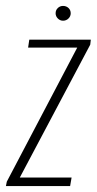

<svg xmlns="http://www.w3.org/2000/svg" viewBox="-40 -629 327 649"><path d="M-20 0 -17 -15 221 -468H55L59 -495H267L265 -478L27 -29H202L197 0ZM173 -559Q163 -559 155.5 -566.5Q148 -574 148 -584Q148 -595 155.5 -602Q163 -609 173 -609Q184 -609 191.5 -602Q199 -595 199 -584Q199 -574 191.5 -566.5Q184 -559 173 -559Z"/></svg>

Font: Alumni Sans Thin ExtraLight
Style: Italic
Weight: 250
Italic angle: -8°
Version: Version 1.016